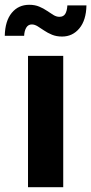

<svg xmlns="http://www.w3.org/2000/svg" viewBox="-54 -778 380 798"><path d="M62.4 0V-545.9H208.8V0ZM204 -626.1Q180.7 -626.1 162.3 -633.6Q143.9 -641.2 129.3 -651.2Q114.7 -661.3 102.3 -668.8Q89.9 -676.4 78.2 -676.4Q63.2 -676.4 55.2 -663.2Q47.3 -650.1 46.3 -629.1H-34.2Q-32.8 -691 -5.2 -724.5Q22.4 -758.1 67.6 -758.1Q91.1 -758.1 109 -750.5Q127 -743 141.3 -733.1Q155.6 -723.2 168 -715.7Q180.4 -708.1 192.9 -708.1Q209.6 -708.1 217.1 -720.2Q224.6 -732.2 226 -755.6H305.3Q304.1 -693.9 275.8 -660Q247.5 -626.1 204 -626.1Z"/></svg>

Font: Inter Variable LoSnoCo
Style: Regular
Weight: 400
Designer: Rasmus Andersson
Foundry: rsms
Version: Version 4.000;git-a52131595; featfreeze: case,dlig,ss01,ss02